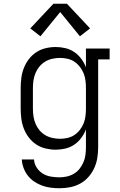

<svg xmlns="http://www.w3.org/2000/svg" viewBox="-20 -788 640 1021"><path d="M296 213Q273 213 249.5 210Q226 207 204 199Q182 191 162.5 178Q143 165 128.5 146.5Q114 128 105.5 105.5Q97 83 96 60H161Q162 83 175 103Q188 123 207.5 135Q227 147 250 151Q273 155 296 155Q316 155 336 150.5Q356 146 373.5 135.5Q391 125 403.5 109Q416 93 424 74Q432 55 434.5 35Q437 15 437 -5V-100Q428 -76 412 -54.5Q396 -33 374.5 -18.5Q353 -4 327.5 2Q302 8 276 8Q249 8 222 1.5Q195 -5 172.5 -20Q150 -35 133.5 -56.5Q117 -78 107 -103.5Q97 -129 93.5 -156Q90 -183 90 -210V-320Q90 -347 93.5 -374Q97 -401 107 -426.5Q117 -452 133.5 -473.5Q150 -495 172.5 -510Q195 -525 222 -531.5Q249 -538 276 -538Q302 -538 327.5 -532Q353 -526 374.5 -511.5Q396 -497 412 -475.5Q428 -454 437 -430V-530H563V-472H502V-5Q502 23 497.5 51.5Q493 80 481 106Q469 132 450 153.5Q431 175 406 188.5Q381 202 353 207.5Q325 213 296 213ZM299 -50Q319 -50 339 -54.5Q359 -59 375.5 -70Q392 -81 404.5 -97Q417 -113 424.5 -131.5Q432 -150 434.5 -170Q437 -190 437 -210V-320Q437 -340 434.5 -360Q432 -380 424.5 -398.5Q417 -417 404.5 -433Q392 -449 375.5 -460Q359 -471 339 -475.5Q319 -480 299 -480Q279 -480 258.5 -475.5Q238 -471 220.5 -460.5Q203 -450 190 -434.5Q177 -419 169 -400Q161 -381 158 -360.5Q155 -340 155 -320V-210Q155 -190 158 -169.5Q161 -149 169 -130Q177 -111 190 -95.5Q203 -80 220.5 -69.5Q238 -59 258.5 -54.5Q279 -50 299 -50ZM195 -595 141 -637 264 -768H336L459 -637L405 -595L300 -724Z"/></svg>

Font: Iosevka Slab Light Extended
Style: Regular
Weight: 300
Width: 7
Monospace: yes
Designer: Belleve Invis
Foundry: Belleve Invis
Version: Version 11.1.0; ttfautohint (v1.8.3)